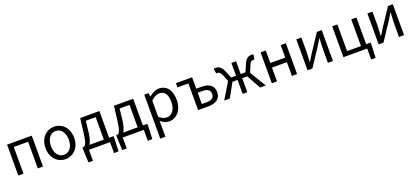

<svg xmlns="http://www.w3.org/2000/svg" viewBox="50 -1750 6866 3172"><g transform="rotate(-20 3483.0 -164.0)"><path d="M92 0H183V-469H435V0H526V-543H92Z M921 13C1054 13 1173 -91 1173 -271C1173 -452 1054 -557 921 -557C788 -557 669 -452 669 -271C669 -91 788 13 921 13ZM921 -63C827 -63 764 -146 764 -271C764 -396 827 -481 921 -481C1015 -481 1079 -396 1079 -271C1079 -146 1015 -63 921 -63Z M1334 0H1705V192H1784L1793 -17V-74H1715V-543H1377L1348 -303C1327 -127 1303 -90 1272 -74H1246V-17L1255 192H1334ZM1429 -285 1449 -469H1623V-74H1369C1395 -113 1417 -177 1429 -285Z M1928 0H2299V192H2378L2387 -17V-74H2309V-543H1971L1942 -303C1921 -127 1897 -90 1866 -74H1840V-17L1849 192H1928ZM2023 -285 2043 -469H2217V-74H1963C1989 -113 2011 -177 2023 -285Z M2504 229H2595V45L2593 -50C2642 -10 2694 13 2743 13C2868 13 2979 -94 2979 -280C2979 -447 2903 -557 2763 -557C2700 -557 2639 -521 2590 -481H2587L2579 -543H2504ZM2728 -63C2692 -63 2644 -78 2595 -120V-405C2648 -454 2695 -480 2741 -480C2844 -480 2884 -399 2884 -279C2884 -144 2818 -63 2728 -63Z M3253 0H3435C3564 0 3651 -53 3651 -173C3651 -291 3564 -343 3435 -343H3345V-543H3061V-469H3253ZM3345 -73V-272H3426C3518 -272 3562 -242 3562 -173C3562 -104 3518 -73 3426 -73Z M3712 0H3810L3947 -246H4036V0H4118V-246H4207L4343 0H4442L4271 -284L4315 -393C4339 -457 4365 -468 4393 -468C4401 -468 4404 -467 4411 -465L4427 -551C4419 -555 4407 -557 4395 -557C4337 -557 4291 -532 4253 -440L4203 -319H4118V-543H4036V-319H3950L3901 -440C3862 -532 3817 -557 3758 -557C3747 -557 3735 -555 3726 -551L3743 -465C3750 -467 3753 -468 3760 -468C3789 -468 3814 -457 3839 -393L3883 -284Z M4549 0H4640V-242H4902V0H4993V-543H4902V-323H4640V-543H4549Z M5177 0H5262L5468 -311C5488 -344 5519 -394 5540 -428H5544C5540 -357 5535 -284 5535 -227V0H5624V-543H5539L5333 -232C5313 -199 5282 -149 5261 -116H5257C5260 -186 5266 -259 5266 -316V-543H5177Z M6226 192H6304L6313 -17V-74H6234V-543H6143V-74H5899V-543H5808V0H6226Z M6427 0H6512L6718 -311C6738 -344 6769 -394 6790 -428H6794C6790 -357 6785 -284 6785 -227V0H6874V-543H6789L6583 -232C6563 -199 6532 -149 6511 -116H6507C6510 -186 6516 -259 6516 -316V-543H6427Z"/></g></svg>

Font: DAIFUKU Sans JP
Style: Regular
Weight: 400
Designer: Original font ‘Source Han Sans JP’ : Ryoko NISHIZUKA  (kana, bopomofo & ideographs); Paul D. Hunt (Latin, Greek & Cyrill
Foundry: Daifuku
Version: Version 1.001